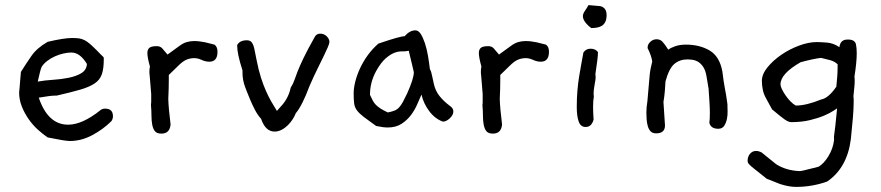

<svg xmlns="http://www.w3.org/2000/svg" viewBox="-20 -515 3457 753"><path d="M417 -40Q385 -8 342 15Q299 38 254 38Q235 38 167 24Q149 12 129 -6Q109 -24 92.5 -47.5Q76 -71 65.5 -97.5Q55 -124 55 -153V-152Q56 -161 57 -173Q58 -184 59 -198.5Q60 -213 62 -233Q82 -265 103.5 -296Q125 -327 167 -351Q231 -366 263 -366Q278 -366 289.5 -364.5Q301 -363 311.5 -357.5Q322 -352 332.5 -343Q343 -334 358 -319Q369 -307 375 -301.5Q381 -296 384 -293Q387 -290 387 -288Q387 -286 387 -282Q387 -246 379.5 -224Q372 -202 351.5 -188Q331 -174 295 -163.5Q259 -153 202 -140H196Q178 -140 132 -132Q168 -26 247 -26Q303 -26 374 -83Q381 -89 392 -89Q423 -89 423 -59Q423 -49 417 -40ZM321 -264Q294 -309 260 -309Q245 -309 228 -305Q211 -301 195.5 -294Q180 -287 166.5 -277Q153 -267 144 -254Q140 -246 136.5 -231Q133 -216 128 -195Q155 -200 187.5 -202Q220 -204 249.5 -210Q279 -216 299 -228Q319 -240 321 -264Z M821 -340Q833 -332 833 -312Q833 -273 801 -273Q786 -273 771 -280Q756 -287 742 -287Q726 -287 711.5 -281Q697 -275 679 -257L642 -221V-200Q642 -185 641.5 -166.5Q641 -148 640 -127Q641 -90 649 -27Q646 9 613 9Q595 9 587.5 -0.5Q580 -10 577 -26Q574 -42 574 -62Q574 -82 572 -103Q573 -108 573 -115Q573 -122 573 -130V-146L567 -219Q566 -224 566 -228Q566 -232 566 -236Q566 -244 568 -254Q558 -290 558 -307Q558 -321 566 -327.5Q574 -334 595 -334Q609 -334 617 -324.5Q625 -315 637 -301L681 -333Q698 -346 712.5 -350Q727 -354 741 -354Q762 -354 785 -349Z M1272 -350Q1271 -342 1265.5 -329.5Q1260 -317 1250.5 -297Q1241 -277 1226.5 -248Q1212 -219 1194 -178Q1165 -100 1140 -71Q1136 -60 1128 -47.5Q1120 -35 1109 -24Q1098 -13 1084.5 -6Q1071 1 1057 1Q1021 1 1004 -49Q991 -63 980.5 -83Q970 -103 962 -122Q954 -141 948.5 -155Q943 -169 942 -172Q931 -200 931 -231V-239Q920 -273 915 -297Q910 -321 910 -338Q920 -357 948 -357Q958 -357 964 -352Q970 -347 973.5 -337.5Q977 -328 979.5 -313.5Q982 -299 986 -281Q994 -240 1003.5 -210.5Q1013 -181 1023 -158.5Q1033 -136 1043.5 -117.5Q1054 -99 1066 -80Q1080 -95 1089 -106Q1098 -117 1103.5 -127Q1109 -137 1113 -147Q1117 -157 1120 -171Q1130 -187 1134.5 -200.5Q1139 -214 1147 -234.5Q1155 -255 1170.5 -287.5Q1186 -320 1216 -373Q1223 -383 1236 -383Q1251 -383 1261.5 -372.5Q1272 -362 1272 -350Z M1744 -100Q1758 -91 1758 -78Q1758 -64 1744 -51Q1730 -38 1717 -38Q1686 -49 1663.5 -79Q1641 -109 1633 -144Q1626 -129 1616.5 -106.5Q1607 -84 1592 -64Q1577 -44 1555 -29.5Q1533 -15 1500 -15Q1483 -15 1455 -21Q1424 -43 1406.5 -56.5Q1389 -70 1380 -82Q1371 -94 1369 -109Q1367 -124 1367 -149Q1367 -170 1373.5 -195.5Q1380 -221 1392 -247Q1404 -273 1422 -298Q1440 -323 1464 -344Q1508 -359 1533 -366Q1558 -373 1567 -373Q1587 -396 1609 -396Q1621 -396 1630 -382Q1639 -368 1646.5 -345.5Q1654 -323 1658.5 -296Q1663 -269 1666 -244Q1669 -239 1671 -232.5Q1673 -226 1675 -216L1681 -188Q1687 -159 1704 -138Q1721 -117 1744 -100ZM1603 -232Q1601 -241 1596 -262Q1591 -283 1583 -316Q1571 -313 1557 -313.5Q1543 -314 1527 -308Q1511 -302 1492.5 -286Q1474 -270 1455 -236Q1431 -192 1431 -143Q1437 -130 1442 -120.5Q1447 -111 1454.5 -103.5Q1462 -96 1473 -89Q1484 -82 1501 -74Q1516 -77 1526.5 -81Q1537 -85 1545 -93.5Q1553 -102 1560 -115Q1567 -128 1577 -149Q1603 -207 1603 -232Z M2121 -340Q2133 -332 2133 -312Q2133 -273 2101 -273Q2086 -273 2071 -280Q2056 -287 2042 -287Q2026 -287 2011.5 -281Q1997 -275 1979 -257L1942 -221V-200Q1942 -185 1941.5 -166.5Q1941 -148 1940 -127Q1941 -90 1949 -27Q1946 9 1913 9Q1895 9 1887.5 -0.5Q1880 -10 1877 -26Q1874 -42 1874 -62Q1874 -82 1872 -103Q1873 -108 1873 -115Q1873 -122 1873 -130V-146L1867 -219Q1866 -224 1866 -228Q1866 -232 1866 -236Q1866 -244 1868 -254Q1858 -290 1858 -307Q1858 -321 1866 -327.5Q1874 -334 1895 -334Q1909 -334 1917 -324.5Q1925 -315 1937 -301L1981 -333Q1998 -346 2012.5 -350Q2027 -354 2041 -354Q2062 -354 2085 -349Z M2359 -456Q2359 -439 2353.5 -428.5Q2348 -418 2339 -413Q2330 -408 2319.5 -406.5Q2309 -405 2299 -405Q2285 -415 2275.5 -427.5Q2266 -440 2266 -452Q2266 -461 2274 -472.5Q2282 -484 2288 -495L2334 -491Q2359 -485 2359 -456ZM2325 -311V-307Q2325 -298 2322.5 -277.5Q2320 -257 2315 -224Q2316 -219 2316 -210Q2316 -204 2312 -183Q2308 -162 2308 -147Q2308 -144 2308.5 -141Q2309 -138 2309 -136Q2306 -122 2306 -96Q2306 -85 2306.5 -72.5Q2307 -60 2308 -46Q2300 -17 2277 -17Q2257 -17 2249.5 -38.5Q2242 -60 2242 -95Q2242 -130 2244.5 -159Q2247 -188 2251 -213.5Q2255 -239 2259.5 -262.5Q2264 -286 2268 -309Q2278 -324 2296 -324Q2315 -324 2325 -311Z M2833 -106V-98Q2833 -93 2833.5 -78.5Q2834 -64 2831 -49Q2828 -34 2820.5 -22Q2813 -10 2797 -10Q2768 -10 2762 -33Q2763 -41 2763.5 -50.5Q2764 -60 2764 -71Q2764 -90 2762.5 -114Q2761 -138 2759 -167L2751 -215Q2747 -239 2738 -252.5Q2729 -266 2718 -272.5Q2707 -279 2695.5 -280.5Q2684 -282 2676 -282Q2646 -282 2625 -264.5Q2604 -247 2590 -196Q2589 -179 2587.5 -159Q2586 -139 2582 -115Q2584 -79 2588 -23Q2588 8 2553 8Q2539 8 2531.5 0Q2524 -8 2520.5 -20.5Q2517 -33 2516 -47Q2515 -61 2515 -73Q2515 -84 2516 -95Q2517 -106 2519 -118L2528 -221Q2529 -232 2531.5 -245Q2534 -258 2538 -274Q2535 -296 2520 -326V-330Q2520 -341 2530.5 -351Q2541 -361 2555 -361Q2569 -361 2578 -351.5Q2587 -342 2601 -320Q2609 -327 2627.5 -333.5Q2646 -340 2670 -340Q2724 -340 2763 -317Q2802 -294 2813 -235Q2816 -212 2818 -197.5Q2820 -183 2822.5 -170.5Q2825 -158 2827.5 -143.5Q2830 -129 2833 -106Z M3337 -341Q3340 -327 3340 -306Q3340 -271 3331 -214Q3332 -210 3332 -198Q3332 -187 3330.5 -172Q3329 -157 3327 -137Q3328 -132 3328 -126.5Q3328 -121 3328 -114Q3328 -90 3325 -54Q3322 -18 3317 30Q3303 143 3224 197Q3165 218 3102 218Q3075 218 3040 207L2987 186L2938 147Q2924 136 2918 129.5Q2912 123 2912 116Q2912 99 2921.5 88Q2931 77 2945 77Q2956 77 2967 83L3024 129Q3063 154 3116 156Q3124 156 3154 148L3190 139Q3211 127 3229 97.5Q3247 68 3251 35V30Q3250 23 3252 10.5Q3254 -2 3256 -21L3263 -90Q3261 -89 3248.5 -80.5Q3236 -72 3213 -62Q3190 -52 3157 -44Q3124 -36 3083 -36Q3072 -36 3056 -47.5Q3040 -59 3008 -86L2984 -130Q2975 -146 2971.5 -163.5Q2968 -181 2968 -198Q2968 -224 2990 -251Q3012 -278 3044 -300Q3076 -322 3113.5 -336Q3151 -350 3183 -350Q3197 -350 3223 -348Q3249 -346 3272 -330Q3272 -333 3273.5 -338Q3275 -343 3278 -348Q3281 -353 3287.5 -356.5Q3294 -360 3305 -360Q3333 -360 3337 -341ZM3265 -263Q3252 -275 3234 -279.5Q3216 -284 3200 -288Q3172 -285 3120 -271Q3041 -226 3041 -184Q3041 -177 3046.5 -165.5Q3052 -154 3060.5 -141.5Q3069 -129 3079.5 -118Q3090 -107 3101 -101Q3142 -101 3201 -125Q3229 -130 3260 -175Q3262 -195 3263.5 -214Q3265 -233 3265 -250Z"/></svg>

Font: Gaegu
Style: Accents-Regular
Weight: 400
Designer: JIKJI
Foundry: JIKJI
Version: Version 1.00